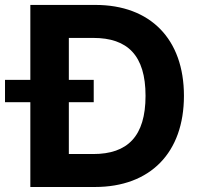

<svg xmlns="http://www.w3.org/2000/svg" viewBox="-58 -747 805 767"><path d="M323.2 -727.3H63.2V-427.9H-38V-338.8H63.2V0H321C542.6 0 676.8 -137.1 676.8 -364.3C676.8 -590.9 542.6 -727.3 323.2 -727.3ZM314.6 -131.7H217V-338.8H316.4V-427.9H217V-595.5H315C451.3 -595.5 523.4 -525.9 523.4 -364.3C523.4 -202.1 451.3 -131.7 314.6 -131.7Z"/></svg>

Font: TID UI
Style: Bold
Weight: 700
Designer: The TID Project Authors
Foundry: Bakken & Bæck
Version: Version 1.001;hotconv 1.0.109;makeotfexe 2.5.65596